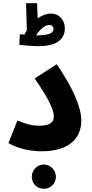

<svg xmlns="http://www.w3.org/2000/svg" viewBox="-20 -941 575 1202"><path d="M223 -652C361 -652 386 -717 386 -763C386 -815 352 -856 299 -856C271 -856 243 -845 216 -826L212 -921H143L148 -752C143 -743 138 -734 133 -724C122 -725 112 -726 104 -727L101 -660C122 -657 186 -652 223 -652ZM288 -785C305 -785 315 -773 315 -759C315 -739 296 -720 216 -720C213 -720 209 -720 206 -720C225 -750 259 -785 288 -785ZM33 -45C93 -9 175 6 242 6C407 6 489 -71 489 -186C489 -268 439 -387 335 -539L197 -450C295 -309 317 -247 317 -211C317 -172 287 -154 226 -154C178 -154 133 -167 89 -187ZM255 241C296 241 330 208 330 166C330 124 296 89 255 89C212 89 179 124 179 166C179 208 212 241 255 241Z"/></svg>

Font: Noto Sans Arabic UI XBd
Style: Regular
Weight: 800
Designer: Monotype Design Team, Nadine Chahine and Nizar Qandah
Foundry: Monotype Imaging Inc.
Version: Version 2.010